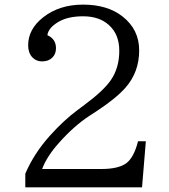

<svg xmlns="http://www.w3.org/2000/svg" viewBox="-20 -799 720 819"><path d="M87.9 0V-58.1Q125 -144.5 192.4 -219.7Q251.5 -285.6 310.1 -329.1L340.8 -352.1Q423.3 -413.1 453.6 -458.5Q488.8 -510.3 488.8 -582.5Q488.8 -652.8 444.3 -692.4Q403.3 -729.5 334.5 -729.5Q268.1 -729.5 227.5 -704.6Q186 -679.7 182.1 -648.9Q218.8 -632.8 218.8 -593.3Q218.8 -568.4 203.1 -553.2Q187 -537.1 159.2 -537.1Q134.3 -537.1 117.7 -554.7Q100.1 -573.7 100.1 -606Q100.1 -674.8 164.1 -725.1Q232.9 -779.3 334.5 -779.3Q438 -779.3 502.4 -729Q573.7 -673.3 573.7 -584Q573.7 -491.2 515.1 -424.8Q474.6 -378.9 391.1 -324.2L361.8 -305.2Q294.9 -261.2 231.4 -189.5Q179.7 -131.8 159.7 -78.1H412.1Q485.4 -78.1 519 -103Q551.3 -127.4 568.8 -196.3H602.1L585.9 0Z"/></svg>

Font: BIZ UDPMincho
Style: Regular
Weight: 400
Designer: TypeBank Co., Ltd.
Foundry: Morisawa Inc.
Version: Version 1.06